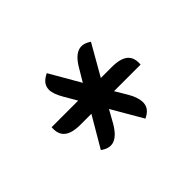

<svg xmlns="http://www.w3.org/2000/svg" viewBox="-85 -834 618 618"><g transform="rotate(45 224.0 -525.0)"><path d="M194 -577 89 -637C68 -606 74 -578 122 -550L164 -525L60 -465C70 -444 83 -432 103 -432C116 -432 132 -438 151 -449L194 -474V-353C231 -350 254 -368 254 -424V-474L358 -413C381 -444 374 -473 326 -501L283 -525L388 -586C378 -607 365 -618 345 -618C332 -618 315 -613 296 -602L254 -577V-698C215 -701 194 -682 194 -626Z"/></g></svg>

Font: Mesarto
Style: Regular
Weight: 700
Designer: Mohamed Gaber
Foundry: Kief Type Foundry
Version: Version 2.020